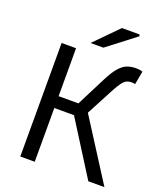

<svg xmlns="http://www.w3.org/2000/svg" viewBox="-153 -944 884 1043"><g transform="rotate(20 289.5 -422.5)"><path d="M89.7 0V-656.3H173.2V-379.2H287.6L372.3 -546Q397.6 -596.3 420 -622.1Q442.4 -648 465.8 -656.9Q489.1 -665.8 517.2 -665.8Q528.4 -665.8 538.4 -664.4Q548.5 -663.1 555.4 -659.6L541.3 -582.7Q536.1 -584.7 530.5 -585.1Q524.9 -585.4 517.7 -585.4Q504.4 -585.4 492.7 -580Q481 -574.5 467.6 -557.5Q454.1 -540.5 435.6 -505.1L353.3 -349.1L576.1 0H482.9L287 -310.8H173.2V0ZM237.4 -710 370 -844.7H470.3L475.2 -835.6L311.6 -710Z"/></g></svg>

Font: Source Sans 3 VF
Style: Regular
Weight: 200
Designer: Paul D. Hunt
Foundry: Adobe
Version: Version 3.046;hotconv 1.0.118;makeotfexe 2.5.65603